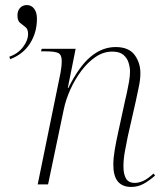

<svg xmlns="http://www.w3.org/2000/svg" viewBox="-20 -729 648 759"><path d="M17 -505Q50 -516 70.5 -542.5Q91 -569 91 -595Q91 -614 80.5 -622Q70 -630 59.5 -638.5Q49 -647 49 -668Q49 -687 59.5 -698Q70 -709 86 -709Q104 -709 115 -694.5Q126 -680 126 -655Q126 -600 98.5 -557Q71 -514 20 -495ZM499 10Q428 10 428 -77Q428 -104 433.5 -136.5Q439 -169 447 -205L475 -334Q477 -342 481.5 -362Q486 -382 490 -405.5Q494 -429 494 -446Q494 -462 488.5 -480.5Q483 -499 468 -512Q453 -525 424 -525Q389 -525 358 -504Q327 -483 301.5 -449Q276 -415 258 -375Q240 -335 232 -296L170 0H129L219 -440Q221 -450 222.5 -463Q224 -476 224 -488Q224 -512 211 -519Q198 -526 161 -526H142L145 -536H279L248 -381H250Q292 -466 338 -504.5Q384 -543 437 -543Q489 -543 512 -512Q535 -481 535 -440Q535 -414 528.5 -384.5Q522 -355 517 -330L485 -189Q479 -160 473.5 -129.5Q468 -99 468 -71Q468 -41 478 -23.5Q488 -6 513 -6Q528 -6 545.5 -13.5Q563 -21 587 -43L593 -35Q568 -13 546 -1.5Q524 10 499 10Z"/></svg>

Font: Noto Serif Display ExtraLight
Style: Italic
Weight: 200
Italic angle: -12°
Designer: Monotype Design Team
Foundry: Monotype Imaging Inc.
Version: Version 2.009